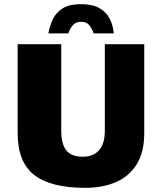

<svg xmlns="http://www.w3.org/2000/svg" viewBox="-20 -880 780 925"><path d="M391 25Q225 25 145 -37Q65 -99 65 -239V-667H275V-251Q275 -187 299 -156Q323 -125 380 -125Q429 -125 457 -156Q485 -187 485 -251V-667H675V-239Q675 -146 638 -87.5Q601 -29 537 -2Q473 25 391 25ZM370 -860Q425 -860 458.5 -841Q492 -822 508.5 -790Q525 -758 528 -719H431Q426 -736 412.5 -755.5Q399 -775 370 -775Q343 -775 328.5 -755.5Q314 -736 309 -719H213Q220 -758 236 -790Q252 -822 284 -841Q316 -860 370 -860Z"/></svg>

Font: Maven Pro Black
Style: Regular
Weight: 900
Designer: Joe Prince
Foundry: Joe Prince
Version: Version 2.103